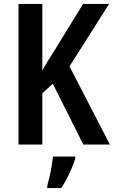

<svg xmlns="http://www.w3.org/2000/svg" viewBox="-20 -734 578 975"><path d="M538 0H403L248 -309L195 -260V0H74V-714H195V-375Q205 -396 221.5 -422Q238 -448 258 -480L402 -714H534L333 -397ZM362 71Q351 107 332 147.5Q313 188 291 221H220V209Q225 191 231.5 164Q238 137 242.5 109Q247 81 249 61H362Z"/></svg>

Font: Noto Sans Khmer UI Condensed SemiBold
Style: Regular
Weight: 600
Width: 3
Designer: Danh Hong and the Monotype Design Team
Foundry: Monotype Imaging Inc.
Version: Version 2.002; ttfautohint (v1.8.4.7-5d5b)